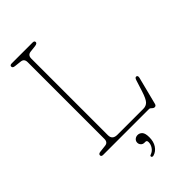

<svg xmlns="http://www.w3.org/2000/svg" viewBox="-273 -772 1039 1039"><g transform="rotate(-45 247.0 -252.0)"><path d="M205.5 -677 166.5 -672.5Q142.5 -669.5 142.5 -643.5V-57Q142.5 -22.5 180.5 -22.5H379.5Q400.5 -22.5 413.8 -36.5Q427 -50.5 441 -94L461.5 -158.5Q466.5 -174.5 475.5 -173.5Q486.5 -171.5 483 -156.5L442.5 2.5Q439.5 15 429 15Q421 15 414 7.5Q407 0 400 0H49Q35 0 35 -10.5Q35 -21.5 51.5 -23L91 -27.5Q115 -30 115 -56.5V-643.5Q115 -670 91 -672.5L51.5 -677Q35 -678.5 35 -689.5Q35 -700 49 -700H209Q223 -700 223 -689.5Q223 -679.5 205.5 -677ZM254 111.5Q241.5 111.5 233.8 103.2Q226 95 226 84Q226 71.5 235 63.5Q244 55.5 257 55.5Q272 55.5 282.8 67.2Q293.5 79 293.5 109.5Q293.5 143 278.5 165.5Q263.5 188 240 195Q230 198 226 191.5Q223 183 233.5 180.5Q251 174 261.5 158.2Q272 142.5 272 125Q272 111.5 261 111.5Z"/></g></svg>

Font: Fraunces 144pt SuperSoft Thin
Style: Regular
Weight: 100
Version: Version 1.000;[0bf87f6ff]